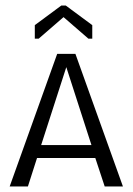

<svg xmlns="http://www.w3.org/2000/svg" viewBox="-20 -675 480 695"><path d="M218 -655 314 -584V-535H300L210 -613L120 -535H106V-584L202 -655ZM187 -480H253L425 0H359L325 -103H114L81 0H15ZM129 -150H311L220 -432Z"/></svg>

Font: Glametrix
Style: Regular
Weight: 500
Designer: gluk
Foundry: gluk
Version: Version 0.40